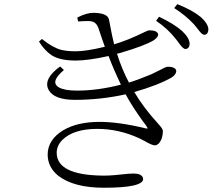

<svg xmlns="http://www.w3.org/2000/svg" viewBox="-20 -842 1040 911"><path d="M350.6 -740.2 346.7 -758.8Q390.6 -781.2 422.9 -781.2Q491.2 -780.3 497.1 -749Q513.7 -660.2 521.5 -631.8Q585.9 -650.4 667 -690.4Q682.6 -698.2 688.5 -698.2Q726.6 -698.2 730.5 -678.7Q730.5 -677.7 730.5 -676.8Q729.5 -665 710 -651.4Q669.9 -626 550.8 -590.8Q542 -588.9 535.2 -586.9Q558.6 -512.7 591.8 -450.2Q633.8 -462.9 697.3 -489.3Q720.7 -500 747.1 -513.7Q767.6 -525.4 777.3 -525.4Q815.4 -524.4 816.4 -503.9Q814.5 -487.3 794.9 -474.6Q732.4 -438.5 617.2 -405.3Q662.1 -329.1 731.4 -253.9Q752.9 -230.5 752.9 -220.7Q752.9 -183.6 733.4 -161.1Q724.6 -153.3 715.8 -152.3Q701.2 -152.3 668 -171.9Q653.3 -179.7 641.6 -185.5Q543.9 -230.5 441.4 -230.5Q329.1 -230.5 275.4 -177.7Q249 -150.4 249 -117.2Q249 -11.7 465.8 -8.8Q473.6 -8.8 481.4 -8.8Q510.7 -8.8 589.8 -17.6Q603.5 -18.6 614.3 -18.6Q651.4 -18.6 658.2 2Q659.2 5.9 659.2 7.8Q657.2 48.8 472.7 48.8Q331.1 48.8 256.8 -7.8Q207 -47.9 206.1 -107.4Q206.1 -179.7 281.2 -224.6Q347.7 -263.7 453.1 -263.7Q543.9 -263.7 668.9 -233.4Q679.7 -230.5 680.7 -233.4Q679.7 -236.3 675.8 -242.2Q671.9 -249 657.2 -267.6Q604.5 -340.8 576.2 -394.5Q457 -368.2 335.9 -368.2Q237.3 -368.2 210.9 -415Q186.5 -459 244.1 -509.8Q253.9 -518.6 265.6 -526.4L283.2 -509.8Q214.8 -452.1 260.7 -426.8Q287.1 -412.1 345.7 -412.1Q444.3 -412.1 553.7 -440.4Q518.6 -513.7 495.1 -576.2Q398.4 -554.7 338.9 -554.7Q263.7 -554.7 224.6 -580.1Q191.4 -602.5 165 -644.5L178.7 -657.2Q231.4 -615.2 270.5 -605.5Q298.8 -598.6 338.9 -598.6Q388.7 -598.6 477.5 -620.1Q473.6 -632.8 463.9 -658.2Q452.1 -691.4 447.3 -708Q437.5 -735.4 416 -740.2Q408.2 -742.2 398.4 -742.2Q378.9 -742.2 350.6 -740.2ZM720.7 -743.2 734.4 -762.7Q806.6 -728.5 844.7 -694.3Q879.9 -661.1 879.9 -632.8Q877.9 -610.4 859.4 -609.4Q849.6 -609.4 830.1 -635.7Q818.4 -652.3 811.5 -660.2Q775.4 -706.1 720.7 -743.2ZM806.6 -803.7 821.3 -822.3Q892.6 -793.9 930.7 -762.7Q968.8 -729.5 968.8 -701.2Q966.8 -677.7 949.2 -676.8Q938.5 -676.8 920.9 -701.2Q908.2 -717.8 900.4 -726.6Q860.4 -769.5 806.6 -803.7Z"/></svg>

Font: GenYoMin JP Light
Style: Regular
Weight: 300
Version: Version 1.001;PS 1;hotconv 16.6.51;makeotf.lib2.5.65220 DEVE